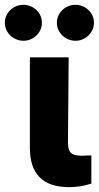

<svg xmlns="http://www.w3.org/2000/svg" viewBox="-58 -767 408 793"><path d="M225.6 -530.3 222.7 -175.8Q223.1 -146 235.6 -135Q248 -124 277.3 -124Q296.9 -124 303.7 -125H319.3V-8.8Q275.4 5.9 227.5 5.9Q66.9 5.9 65.4 -153.3V-530.3ZM-38.1 -672.9Q-38.1 -692.9 -27.8 -710Q-17.6 -727.1 0.2 -737.1Q18.1 -747.1 39.1 -747.1Q59.6 -747.1 77.1 -737.1Q94.7 -727.1 105 -710Q115.2 -692.9 115.2 -672.9Q115.2 -653.3 105 -636.2Q94.7 -619.1 77.1 -608.9Q59.6 -598.6 39.1 -598.6Q18.1 -598.6 0.2 -608.9Q-17.6 -619.1 -27.8 -636.2Q-38.1 -653.3 -38.1 -672.9ZM176.8 -672.9Q176.8 -692.9 187 -710Q197.3 -727.1 215.1 -737.1Q232.9 -747.1 253.9 -747.1Q274.4 -747.1 292 -737.1Q309.6 -727.1 319.8 -710Q330.1 -692.9 330.1 -672.9Q330.1 -653.3 319.8 -636.2Q309.6 -619.1 292 -608.9Q274.4 -598.6 253.9 -598.6Q232.9 -598.6 215.1 -608.9Q197.3 -619.1 187 -636.2Q176.8 -653.3 176.8 -672.9Z"/></svg>

Font: Pretendard Std ExtraBold
Style: Regular
Weight: 800
Designer: Base glyphs from Inter by Rasmus Andersson; Hangeul glyphs from Noto Sans CJK(Source Han Sans) by Jang Soo-young and Kan
Foundry: Kil Hyung-jin
Version: Version 1.309